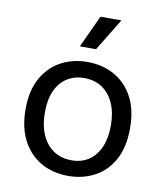

<svg xmlns="http://www.w3.org/2000/svg" viewBox="-85 -819 770 902"><g transform="rotate(10 300.0 -368.5)"><path d="M301 13Q227 13 170.5 -19.5Q114 -52 82 -113Q50 -174 50 -261Q50 -351 83.5 -410.5Q117 -470 173 -500Q229 -530 299 -530Q370 -530 427 -498.5Q484 -467 516.5 -406.5Q549 -346 549 -257Q549 -168 516.5 -108Q484 -48 427.5 -17.5Q371 13 301 13ZM304 -62Q352 -62 386.5 -85.5Q421 -109 439.5 -152Q458 -195 458 -254Q458 -315 438.5 -359.5Q419 -404 383 -428.5Q347 -453 297 -453Q250 -453 215 -430.5Q180 -408 161 -366Q142 -324 142 -263Q142 -169 186 -115.5Q230 -62 304 -62ZM327 -596H250L321 -750H421Z"/></g></svg>

Font: Bricolage Grotesque 17pt
Style: Regular
Weight: 400
Version: Version 1.001;gftools[0.9.33.dev8+g029e19f]